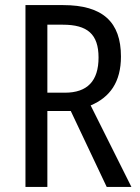

<svg xmlns="http://www.w3.org/2000/svg" viewBox="-20 -827 549 754"><path d="M228 -807H80V-93H166V-391H258L399 -93H496L336 -413C412 -445 455 -505 455 -605C455 -740 384 -807 228 -807ZM227 -730C323 -730 367 -693 367 -601C367 -509 323 -463 235 -463H166V-730Z"/></svg>

Font: Noto Sans Kannada UI Condensed
Style: Regular
Weight: 400
Width: 3
Designer: Jelle Bosma - Monotype Design Team
Foundry: Monotype Imaging Inc.
Version: Version 2.005